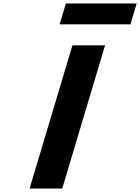

<svg xmlns="http://www.w3.org/2000/svg" viewBox="-20 -1086 807 1106"><path d="M359.4 -1066 323.5 -946H731.5L767.4 -1066ZM585.3 -825H397.3L150.5 0H338.5Z"/></svg>

Font: Hussar
Style: BdSuprExtOblThree
Weight: 700
Foundry: Cannot Into Space Fonts
Version: Version 2.00